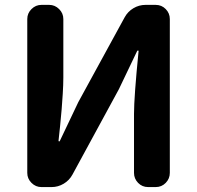

<svg xmlns="http://www.w3.org/2000/svg" viewBox="-20 -760 801 780"><path d="M148.4 0Q125 0 107.9 -17.1Q90.8 -34.2 90.8 -57.6V-682.6Q90.8 -706.1 107.9 -723.1Q125 -740.2 148.4 -740.2H179.7Q203.1 -740.2 220.2 -723.1Q237.3 -706.1 237.3 -682.6V-445.3Q237.3 -416 234.9 -378.4Q232.4 -340.8 230.5 -316.4Q228.5 -292 224.1 -247.6Q219.7 -203.1 217.8 -188.5Q217.8 -185.5 220.2 -185.5Q222.7 -185.5 223.6 -188.5L297.9 -344.7L486.3 -689.5Q499 -712.9 522 -726.6Q544.9 -740.2 571.3 -740.2H612.3Q636.7 -740.2 653.3 -723.1Q669.9 -706.1 669.9 -682.6V-57.6Q669.9 -34.2 653.3 -17.1Q636.7 0 612.3 0H582Q557.6 0 541 -17.1Q524.4 -34.2 524.4 -57.6V-296.9Q524.4 -366.2 543 -552.7Q543 -554.7 540.5 -554.7Q538.1 -554.7 537.1 -552.7L462.9 -397.5L274.4 -50.8Q261.7 -27.3 238.8 -13.7Q215.8 0 189.5 0Z"/></svg>

Font: Gen Jyuu Gothic Bold
Style: Bold
Weight: 700
Designer: [Source Han Sans]
Ryoko NISHIZUKA  (kana & ideographs); Paul D. Hunt (Latin, Greek & Cyrillic); Wenlong ZHANG  (bopomofo
Version: Version 1.002.20150607